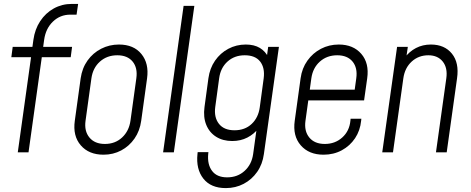

<svg xmlns="http://www.w3.org/2000/svg" viewBox="-20 -780 2413 983"><path d="M71 0 139 -487H38L45 -540H146L151 -576Q158.5 -630.5 186 -672Q213.5 -713.5 255.5 -736.8Q297.5 -760 348 -760H380L372 -705H340Q288 -705 251 -669.5Q214 -634 206 -576L201 -540H349L342 -487H194L126 0Z M510 12Q435 12 393.5 -36Q352 -84 363 -162L393 -379Q400.5 -431.5 428.2 -470.2Q456 -509 498 -530.5Q540 -552 589 -552Q664.5 -552 704 -503.5Q743.5 -455 733 -379L703 -162Q696 -110 668.8 -70.8Q641.5 -31.5 600.5 -9.8Q559.5 12 510 12ZM517 -43Q569.5 -43 605 -76Q640.5 -109 648 -162L678 -379Q685.5 -432.5 659 -464.8Q632.5 -497 580.5 -497Q528 -497 491.8 -464.8Q455.5 -432.5 448 -379L418 -162Q410.5 -109 437.8 -76Q465 -43 517 -43Z M815 0 920 -750H975L870 0Z M1136 183Q1059.5 183 1021.2 134.5Q983 86 991 9L992 -1H1047L1046 9Q1041 62 1065.8 95Q1090.5 128 1143 128Q1196 128 1232.2 95Q1268.5 62 1276 9L1296 -136L1304 -124Q1281 -93.5 1246.5 -75.8Q1212 -58 1169 -58Q1121 -58 1086.5 -79.8Q1052 -101.5 1036 -140.8Q1020 -180 1027 -232L1047 -379Q1054 -430.5 1081 -469.5Q1108 -508.5 1149 -530.2Q1190 -552 1238.5 -552Q1281.5 -552 1310.5 -534.5Q1339.5 -517 1354 -486L1344 -474L1353 -540H1408L1331 9Q1324 61 1296.5 100.2Q1269 139.5 1227.5 161.2Q1186 183 1136 183ZM1180.5 -113Q1234 -113 1268.5 -145.5Q1303 -178 1310 -231L1330 -379Q1337 -432.5 1312 -464.8Q1287 -497 1233 -497Q1180.5 -497 1144.8 -464.8Q1109 -432.5 1102 -379L1082 -232Q1075 -179 1101 -146Q1127 -113 1180.5 -113Z M1636.5 12Q1561.5 12 1519.8 -36Q1478 -84 1489 -162L1519 -379Q1526 -430.5 1553.8 -469.5Q1581.5 -508.5 1623.2 -530.2Q1665 -552 1714.5 -552Q1788.5 -552 1829.8 -504.2Q1871 -456.5 1860 -379L1844 -266H1545L1552 -321H1796L1804 -379Q1811.5 -432.5 1785 -464.8Q1758.5 -497 1706.5 -497Q1654 -497 1617.8 -464.8Q1581.5 -432.5 1574 -379L1544 -162Q1536.5 -109 1563.5 -76Q1590.5 -43 1643 -43Q1695.5 -43 1732.2 -76Q1769 -109 1774 -162L1775 -172H1830L1829 -162Q1824 -111.5 1797.8 -72.2Q1771.5 -33 1729.8 -10.5Q1688 12 1636.5 12Z M1937 0 2013 -540H2068L2058 -472L2051 -483Q2075 -516 2109.5 -534Q2144 -552 2186 -552Q2256 -552 2293.8 -505.2Q2331.5 -458.5 2320 -379L2267 0H2212L2265 -379Q2272.5 -432.5 2246.8 -464.8Q2221 -497 2173 -497Q2123 -497 2087.8 -464.8Q2052.5 -432.5 2045 -379L1992 0Z"/></svg>

Font: Mohave Light Light
Style: Italic
Weight: 300
Italic angle: -8°
Version: Version 2.003